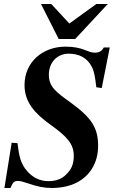

<svg xmlns="http://www.w3.org/2000/svg" viewBox="-20 -917 596 955"><path d="M2 18H32C44 -11 51 -17 70 -17C80 -17 93 -14 116 -6C165 11 198 18 238 18C284 18 325 9 358 -7C427 -41 468 -107 468 -191C468 -281 436 -331 330 -408C259 -459 223 -485 223 -545C223 -610 268 -650 321 -650C373 -650 414 -630 437 -584C450 -559 454 -525 459 -483L486 -479L526 -681H496C487 -663 473 -655 452 -655C414 -655 394 -685 306 -685C192 -685 102 -608 102 -494C102 -410 151 -354 232 -296C313 -238 347 -201 347 -142C347 -97 333 -73 310 -50C288 -27 259 -16 221 -16C177 -16 142 -35 115 -66C83 -102 75 -139 67 -205L38 -207ZM516 -897H459L325 -800L235 -897H184L272 -723H354Z"/></svg>

Font: XITS
Style: Bold Italic
Weight: 700
Italic angle: -16.33°
Designer: MicroPress Inc., with final additions and corrections provided by Coen Hoffman, Elsevier (retired)
Version: Version 1.105